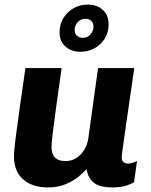

<svg xmlns="http://www.w3.org/2000/svg" viewBox="-20 -808 661 838"><path d="M190 10Q120 10 80.5 -25.5Q41 -61 41 -125Q41 -149 48 -203.5Q55 -258 66 -337Q77 -416 91 -511H249Q235 -411 225 -340Q215 -269 210 -226Q205 -183 205 -165Q205 -134 220.5 -119.5Q236 -105 266 -105Q293 -105 313.5 -118.5Q334 -132 347.5 -154Q361 -176 365 -201L408 -511H566Q559 -461 552.5 -417Q546 -373 540.5 -335Q535 -297 530.5 -265.5Q526 -234 522.5 -209.5Q519 -185 516.5 -167Q514 -149 512.5 -137.5Q511 -126 511 -121Q511 -107 519.5 -100.5Q528 -94 537 -94Q547 -94 558 -97.5Q569 -101 578 -105L565 -12Q553 -5 529.5 2.5Q506 10 471 10Q414 10 388.5 -11.5Q363 -33 358 -70Q345 -55 321.5 -36Q298 -17 265 -3.5Q232 10 190 10ZM332 -582Q291 -582 265.5 -605Q240 -628 240 -667Q240 -702 257 -729.5Q274 -757 302 -772.5Q330 -788 363 -788Q404 -788 429 -764.5Q454 -741 454 -702Q454 -667 437.5 -640Q421 -613 393 -597.5Q365 -582 332 -582ZM341 -643Q362 -643 375 -658Q388 -673 388 -692Q388 -707 378.5 -716.5Q369 -726 353 -726Q333 -726 319.5 -711.5Q306 -697 306 -677Q306 -662 315.5 -652.5Q325 -643 341 -643Z"/></svg>

Font: Chivo Medium
Style: Bold Italic
Weight: 700
Italic angle: -8.05°
Version: Version 2.002